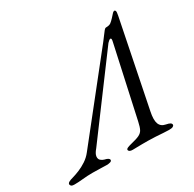

<svg xmlns="http://www.w3.org/2000/svg" viewBox="-210 -836 1013 1001"><g transform="rotate(-30 297.0 -335.5)"><path d="M-36 5Q-48 5 -53 2Q-58 -1 -60 -8Q-61 -16 -51.5 -21.5Q-42 -27 -26 -31Q-8 -36 15.5 -45.5Q39 -55 62.5 -70.5Q86 -86 103 -108L465 -564Q477 -579 486.5 -592.5Q496 -606 503 -614Q510 -622 514 -622Q535 -622 544.5 -629Q554 -636 566 -649Q580 -665 585.5 -670.5Q591 -676 596 -676Q601 -676 603 -670Q605 -664 601 -644L497 -128Q487 -80 496 -56.5Q505 -33 533 -28Q549 -25 556.5 -20.5Q564 -16 564 -9Q564 -3 557 1Q550 5 533 5Q520 5 499 3.5Q478 2 454 0.5Q430 -1 409 -1Q391 -1 374 -1Q357 -1 342.5 -0.5Q328 0 317 0Q296 0 293 -12Q292 -19 303 -23.5Q314 -28 327 -31Q361 -39 377.5 -47Q394 -55 401.5 -69.5Q409 -84 415 -112L508 -537Q511 -549 510.5 -554.5Q510 -560 505 -560Q499 -560 486 -546L156 -102Q137 -80 135.5 -64.5Q134 -49 143 -41Q152 -33 163 -30Q191 -24 191 -12Q191 -5 181.5 -2Q172 1 160 1Q147 1 124.5 0Q102 -1 76 -1Q45 -1 16 2Q-13 5 -36 5Z"/></g></svg>

Font: EB Garamond
Style: Italic
Weight: 400
Italic angle: -17.2°
Designer: Georg Duffner and Octavio Pardo
Foundry: Georg Duffner
Version: Version 1.001